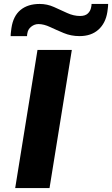

<svg xmlns="http://www.w3.org/2000/svg" viewBox="-20 -953 568 973"><path d="M57 0 170 -700H344L231 0ZM34 -770Q34 -781 35.5 -791.5Q37 -802 38 -811Q47 -872 84 -902.5Q121 -933 181 -933Q219 -933 253.5 -917.5Q288 -902 320.5 -887Q353 -872 386 -872Q412 -872 425.5 -885Q439 -898 442 -917Q444 -925 444 -933H528Q528 -922 526.5 -911.5Q525 -901 524 -892Q515 -835 478.5 -802.5Q442 -770 383 -770Q340 -770 303 -785.5Q266 -801 234 -816Q202 -831 175 -831Q155 -831 138.5 -818Q122 -805 119 -786Q117 -778 117 -770Z"/></svg>

Font: Georama ExtraExtended SemiBold
Style: Italic
Weight: 600
Width: 8
Italic angle: -9°
Designer: Jean-Baptiste Levee
Foundry: Production Type
Version: Version 1.000